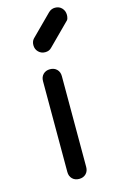

<svg xmlns="http://www.w3.org/2000/svg" viewBox="-126 -876 551 925"><g transform="rotate(-15 149.0 -413.5)"><path d="M149 0Q128 0 115 -13Q102 -26 102 -47V-500Q102 -521 115 -534Q128 -547 149 -547Q170 -547 183 -534Q196 -521 196 -500V-47Q196 -26 183 -13Q170 0 149 0ZM149 -632Q129 -632 115.5 -645.5Q102 -659 102 -679Q102 -698 113 -710L216 -813Q230 -827 249 -827Q270 -827 283 -813Q296 -799 296 -779Q296 -770 293.5 -761.5Q291 -753 283 -747L181 -645Q169 -632 149 -632Z"/></g></svg>

Font: Comfortaa SemiBold
Style: Regular
Weight: 600
Designer: Johan Aakerlund
Foundry: Johan Aakerlund
Version: Version 3.104; ttfautohint (v1.8.1.43-b0c9)